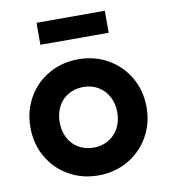

<svg xmlns="http://www.w3.org/2000/svg" viewBox="-82 -782 762 865"><g transform="rotate(-10 299.5 -349.0)"><path d="M34.2 -252Q34.2 -326.7 68.8 -387.5Q103.5 -448.2 164.3 -482.9Q225.1 -517.6 299.8 -517.6Q374 -517.6 434.8 -482.9Q495.6 -448.2 530.5 -387.5Q565.4 -326.7 565.4 -252Q565.4 -177.2 530.5 -116.5Q495.6 -55.7 434.8 -21Q374 13.7 299.8 13.7Q225.1 13.7 164.3 -21Q103.5 -55.7 68.8 -116.5Q34.2 -177.2 34.2 -252ZM431.6 -252Q431.6 -292 414.6 -323.7Q397.5 -355.5 367.7 -373Q337.9 -390.6 299.8 -390.6Q261.2 -390.6 231.2 -373Q201.2 -355.5 184.6 -323.7Q168 -292 168 -252Q168 -211.9 184.6 -180.2Q201.2 -148.4 231.2 -130.9Q261.2 -113.3 299.8 -113.3Q337.9 -113.3 367.7 -130.9Q397.5 -148.4 414.6 -180.2Q431.6 -211.9 431.6 -252ZM455.6 -611.3H143.1V-711.9H455.6Z"/></g></svg>

Font: Wanted Sans
Style: Bold
Weight: 700
Designer: Original Design by Kil Hyung-jin and Kang Hanbin, Wanted Lab, Inc; Hangeul from Source Han Sans by Jang Soo-young and Ka
Foundry: Wanted Lab, Inc.
Version: Version 1.000